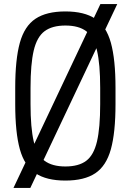

<svg xmlns="http://www.w3.org/2000/svg" viewBox="-20 -870 640 940"><path d="M46 50 471.5 -850H554L128.5 50ZM300 14Q207.5 14 153.8 -21.8Q100 -57.5 77.2 -139.2Q54.5 -221 54.5 -360V-440Q54.5 -579 77.2 -660.8Q100 -742.5 153.8 -778.2Q207.5 -814 300 -814Q393 -814 446.5 -778.2Q500 -742.5 522.8 -660.8Q545.5 -579 545.5 -440V-360Q545.5 -221 522.8 -139.2Q500 -57.5 446.5 -21.8Q393 14 300 14ZM300 -55Q365.5 -55 402.2 -82.8Q439 -110.5 454.8 -177.2Q470.5 -244 470.5 -360V-440Q470.5 -556.5 454.8 -623Q439 -689.5 402.2 -717.2Q365.5 -745 300 -745Q235.5 -745 198.2 -717.2Q161 -689.5 145.2 -623Q129.5 -556.5 129.5 -440V-360Q129.5 -244 145.2 -177.2Q161 -110.5 198.2 -82.8Q235.5 -55 300 -55Z"/></svg>

Font: Victor Mono Thin
Style: Regular
Weight: 100
Monospace: yes
Designer: Rune Bjørnerås
Version: Version 1.561;gftools[0.9.30]